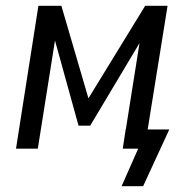

<svg xmlns="http://www.w3.org/2000/svg" viewBox="-20 -511 657 660"><path d="M398 129 455 0H402L412 -66H562L472 129ZM35 0 112 -491H191L284 -173L479 -491H556L477 0H402L465 -397H480L290 -79H250L162 -397H173L110 0Z"/></svg>

Font: Nunito Sans 10pt Condensed Medium
Style: Italic
Weight: 500
Width: 3
Italic angle: -9°
Designer: Vernon Adams
Foundry: Vernon Adams
Version: Version 3.101;gftools[0.9.27]